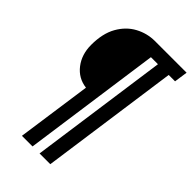

<svg xmlns="http://www.w3.org/2000/svg" viewBox="-257 -768 1024 1024"><g transform="rotate(45 254.5 -256.5)"><path d="M126 173 186 -250Q122 -258 83 -308.5Q44 -359 44 -431Q44 -517 76 -573.5Q108 -630 160 -658Q212 -686 270 -686H509L498 -610H450L340 173H259L369 -610H316L206 173Z"/></g></svg>

Font: Archivo Narrow
Style: Bold Italic
Weight: 700
Italic angle: -8°
Designer: Hector Gatti
Foundry: Omnibus-Type
Version: Version 3.002